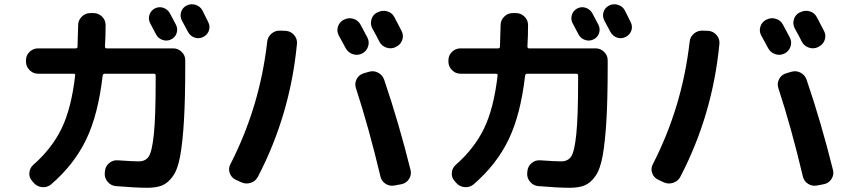

<svg xmlns="http://www.w3.org/2000/svg" viewBox="-20 -852 4040 909"><path d="M713 -812Q733 -822 753.5 -815Q774 -808 785 -788Q790 -779 799 -761.5Q808 -744 813 -735Q823 -715 816 -694.5Q809 -674 789 -665Q770 -656 749.5 -663Q729 -670 719 -689Q714 -698 705 -715.5Q696 -733 691 -742Q681 -761 687.5 -781.5Q694 -802 713 -812ZM938 -803Q943 -793 952.5 -774Q962 -755 966 -747Q976 -727 969 -707Q962 -687 942 -677Q922 -667 901.5 -674Q881 -681 870 -701Q861 -719 841 -755Q831 -775 837.5 -795.5Q844 -816 864 -826Q884 -836 906 -829Q928 -822 938 -803ZM160 -503Q137 -503 120 -520Q103 -537 103 -560V-567Q103 -590 120 -606.5Q137 -623 160 -623H338Q347 -623 347 -631Q350 -727 350 -733Q350 -756 367 -773Q384 -790 407 -790H423Q446 -790 463 -773.5Q480 -757 480 -734Q480 -680 477 -632Q477 -623 485 -623H800Q823 -623 840 -606.5Q857 -590 857 -567V-537Q857 -383 851 -282Q845 -181 833.5 -116Q822 -51 799 -18.5Q776 14 748.5 25.5Q721 37 677 37Q621 37 528 29Q505 27 489.5 8.5Q474 -10 476 -33L477 -42Q479 -65 497 -80Q515 -95 538 -93Q611 -88 637 -88Q669 -88 684.5 -111.5Q700 -135 708.5 -217.5Q717 -300 717 -472V-495Q717 -503 708 -503H476Q468 -503 466 -494Q445 -310 388 -191.5Q331 -73 222 21Q204 36 180 34Q156 32 140 14L133 6Q117 -11 119 -34Q121 -57 138 -72Q225 -148 271.5 -243.5Q318 -339 336 -496Q337 -499 334 -501Q331 -503 328 -503Z M1616 -625Q1611 -634 1584 -684Q1573 -704 1580 -726Q1587 -748 1608 -759H1609Q1630 -770 1653 -763Q1676 -756 1687 -735Q1698 -715 1720 -673Q1730 -652 1722 -630Q1714 -608 1693 -598Q1671 -588 1649 -596Q1627 -604 1616 -625ZM1853 -629Q1832 -619 1809.5 -626.5Q1787 -634 1776 -655Q1771 -665 1760 -686Q1749 -707 1743 -717Q1732 -737 1738.5 -760Q1745 -783 1766 -793L1769 -794Q1790 -805 1813 -798.5Q1836 -792 1847 -771Q1880 -708 1881 -706Q1892 -685 1884.5 -663Q1877 -641 1856 -631ZM1726 -512Q1749 -519 1770 -508Q1791 -497 1799 -474Q1869 -268 1924 -46Q1929 -24 1916.5 -4.5Q1904 15 1881 20L1849 26Q1826 31 1806 18.5Q1786 6 1781 -17Q1726 -249 1665 -435Q1658 -457 1668.5 -477.5Q1679 -498 1702 -505ZM1096 -1Q1075 -11 1067.5 -33Q1060 -55 1071 -75Q1210 -346 1245 -654Q1247 -677 1265 -692.5Q1283 -708 1307 -707L1334 -706Q1357 -704 1372.5 -686Q1388 -668 1386 -645Q1354 -309 1201 -15Q1190 6 1167 13.5Q1144 21 1122 11Z M2713 -812Q2733 -822 2753.5 -815Q2774 -808 2785 -788Q2790 -779 2799 -761.5Q2808 -744 2813 -735Q2823 -715 2816 -694.5Q2809 -674 2789 -665Q2770 -656 2749.5 -663Q2729 -670 2719 -689Q2714 -698 2705 -715.5Q2696 -733 2691 -742Q2681 -761 2687.5 -781.5Q2694 -802 2713 -812ZM2938 -803Q2943 -793 2952.5 -774Q2962 -755 2966 -747Q2976 -727 2969 -707Q2962 -687 2942 -677Q2922 -667 2901.5 -674Q2881 -681 2870 -701Q2861 -719 2841 -755Q2831 -775 2837.5 -795.5Q2844 -816 2864 -826Q2884 -836 2906 -829Q2928 -822 2938 -803ZM2160 -503Q2137 -503 2120 -520Q2103 -537 2103 -560V-567Q2103 -590 2120 -606.5Q2137 -623 2160 -623H2338Q2347 -623 2347 -631Q2350 -727 2350 -733Q2350 -756 2367 -773Q2384 -790 2407 -790H2423Q2446 -790 2463 -773.5Q2480 -757 2480 -734Q2480 -680 2477 -632Q2477 -623 2485 -623H2800Q2823 -623 2840 -606.5Q2857 -590 2857 -567V-537Q2857 -383 2851 -282Q2845 -181 2833.5 -116Q2822 -51 2799 -18.5Q2776 14 2748.5 25.5Q2721 37 2677 37Q2621 37 2528 29Q2505 27 2489.5 8.5Q2474 -10 2476 -33L2477 -42Q2479 -65 2497 -80Q2515 -95 2538 -93Q2611 -88 2637 -88Q2669 -88 2684.5 -111.5Q2700 -135 2708.5 -217.5Q2717 -300 2717 -472V-495Q2717 -503 2708 -503H2476Q2468 -503 2466 -494Q2445 -310 2388 -191.5Q2331 -73 2222 21Q2204 36 2180 34Q2156 32 2140 14L2133 6Q2117 -11 2119 -34Q2121 -57 2138 -72Q2225 -148 2271.5 -243.5Q2318 -339 2336 -496Q2337 -499 2334 -501Q2331 -503 2328 -503Z M3616 -625Q3611 -634 3584 -684Q3573 -704 3580 -726Q3587 -748 3608 -759H3609Q3630 -770 3653 -763Q3676 -756 3687 -735Q3698 -715 3720 -673Q3730 -652 3722 -630Q3714 -608 3693 -598Q3671 -588 3649 -596Q3627 -604 3616 -625ZM3853 -629Q3832 -619 3809.5 -626.5Q3787 -634 3776 -655Q3771 -665 3760 -686Q3749 -707 3743 -717Q3732 -737 3738.5 -760Q3745 -783 3766 -793L3769 -794Q3790 -805 3813 -798.5Q3836 -792 3847 -771Q3880 -708 3881 -706Q3892 -685 3884.5 -663Q3877 -641 3856 -631ZM3726 -512Q3749 -519 3770 -508Q3791 -497 3799 -474Q3869 -268 3924 -46Q3929 -24 3916.5 -4.5Q3904 15 3881 20L3849 26Q3826 31 3806 18.5Q3786 6 3781 -17Q3726 -249 3665 -435Q3658 -457 3668.5 -477.5Q3679 -498 3702 -505ZM3096 -1Q3075 -11 3067.5 -33Q3060 -55 3071 -75Q3210 -346 3245 -654Q3247 -677 3265 -692.5Q3283 -708 3307 -707L3334 -706Q3357 -704 3372.5 -686Q3388 -668 3386 -645Q3354 -309 3201 -15Q3190 6 3167 13.5Q3144 21 3122 11Z"/></svg>

Font: Rounded Mplus 1c Bold
Style: Bold
Weight: 700
Version: Version 1.059.20150529